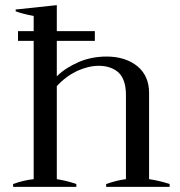

<svg xmlns="http://www.w3.org/2000/svg" viewBox="-20 -727 700 747"><path d="M640 -11C613 -20 587 -26 560 -30C560 -30 560 -366 560 -366C560 -409 545 -444 515 -469C484 -494 444 -507 395 -507C356 -507 320 -500 287 -486C253 -471 224 -453 201 -430C201 -430 201 -568 201 -568C201 -568 349 -568 349 -568C349 -568 349 -606 349 -606C349 -606 201 -606 201 -606C201 -606 201 -707 201 -707C201 -707 41 -690 41 -690C41 -690 41 -683 41 -683C60 -676 83 -670 111 -665C111 -665 111 -606 111 -606C111 -606 50 -606 50 -606C50 -606 50 -568 50 -568C50 -568 111 -568 111 -568C111 -568 111 -30 111 -30C84 -27 58 -21 31 -11C31 -11 31 0 31 0C31 0 277 0 277 0C277 0 277 -11 277 -11C252 -20 226 -26 201 -30C201 -30 201 -392 201 -392C224 -417 251 -437 280 -451C309 -464 337 -471 364 -471C396 -471 422 -462 441 -445C460 -427 470 -398 470 -358C470 -358 470 -30 470 -30C445 -27 419 -20 393 -11C393 -11 393 0 393 0C393 0 640 0 640 0C640 0 640 -11 640 -11Z"/></svg>

Font: BUSH 25 TRIRONG 0515 A
Style: Regular
Weight: 400
Designer: Katatrad Team
Foundry: CadsonDemak